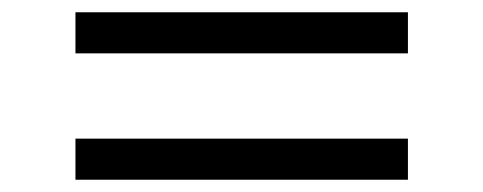

<svg xmlns="http://www.w3.org/2000/svg" viewBox="-20 -443 788 313"><path d="M103 -356V-423H645V-356ZM103 -150V-217H645V-150Z"/></svg>

Font: Nunito Sans 10pt Expanded
Style: Regular
Weight: 400
Width: 7
Designer: Vernon Adams
Foundry: Vernon Adams
Version: Version 3.101;gftools[0.9.27]